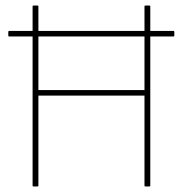

<svg xmlns="http://www.w3.org/2000/svg" viewBox="-20 -675 661 695"><path d="M13 -543Q10 -543 10 -546V-559Q10 -563 13 -563H608Q611 -563 611 -559V-546Q611 -543 608 -543H524H98ZM101 0Q98 0 98 -3V-652Q98 -655 101 -655H115Q119 -655 119 -652V-349H503V-652Q503 -655 506 -655H520Q524 -655 524 -652V-3Q524 0 520 0H506Q503 0 503 -3V-329H119V-3Q119 0 115 0Z"/></svg>

Font: Sofia Sans Semi Condensed Thin
Style: Regular
Weight: 250
Version: Version 4.100